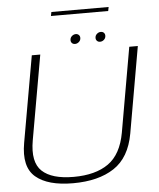

<svg xmlns="http://www.w3.org/2000/svg" viewBox="-59 -940 824 994"><g transform="rotate(-5 353.0 -442.5)"><path d="M280.5 4Q412.5 4 494 -49.5Q575.5 -103 597.5 -226.5L676 -674.5H631.5L554.5 -235Q534.5 -123.5 467.2 -76Q400 -28.5 286.5 -28.5Q173 -28.5 122.5 -76Q72 -123.5 91.5 -235L169 -674.5H125L46 -226.5Q24 -103 86.8 -49.5Q149.5 4 280.5 4ZM353.5 -713.5Q364.5 -713.5 373.8 -721.8Q383 -730 383 -742.5Q383 -752 376.8 -758Q370.5 -764 361.5 -764Q350 -764 340.8 -755.8Q331.5 -747.5 331.5 -735Q331.5 -725.5 337.5 -719.5Q343.5 -713.5 353.5 -713.5ZM483 -713.5Q495 -713.5 504 -721.8Q513 -730 513 -742.5Q513 -752 507 -758Q501 -764 491 -764Q480 -764 470.8 -755.8Q461.5 -747.5 461.5 -735Q461.5 -725.5 467.8 -719.5Q474 -713.5 483 -713.5ZM241.5 -868.5H539L543 -889H245.5Z"/></g></svg>

Font: Anybody SemiExpanded ExtraLight
Style: Italic
Weight: 250
Width: 6
Italic angle: -10°
Version: Version 1.113;gftools[0.9.25]